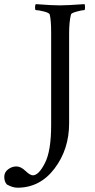

<svg xmlns="http://www.w3.org/2000/svg" viewBox="-113 -666 447 908"><path d="M287.1 -646.5Q289.1 -640.6 289.1 -629.4Q289.1 -618.2 285.2 -618.2Q275.4 -618.2 250 -611.3Q224.6 -604.5 222.7 -597.7Q213.9 -563.5 213.9 -506.8V-83Q213.9 40 145 130.9Q76.2 221.7 -30.3 221.7Q-53.7 221.7 -81.1 206.1Q-92.8 192.4 -92.8 170.4Q-92.8 148.4 -74.7 134.8Q-56.6 121.1 -35.6 121.1Q-14.6 121.1 7.3 142.1Q29.3 163.1 42.5 163.1Q69.8 163.1 99.1 106Q128.9 48.8 128.9 -75.2V-510.7Q128.9 -571.3 122.1 -597.7Q119.1 -605.5 94.2 -611.8Q69.3 -618.2 56.6 -618.2Q52.7 -618.2 52.7 -630.4Q52.7 -642.6 56.6 -646.5Q132.8 -640.6 168.9 -640.6Q205.1 -640.6 287.1 -646.5Z"/></svg>

Font: CrimsonText-Roman
Style: Roman
Weight: 400
Version: Version 0.13